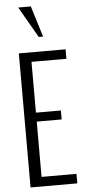

<svg xmlns="http://www.w3.org/2000/svg" viewBox="-70 -1162 528 1199"><g transform="rotate(-5 194.0 -563.0)"><path d="M204.1 -931.6 92.3 -1126H171.4L231.4 -931.6ZM71.3 0V-840.3H364.3V-780.8H145.5V-462.4H301.8V-406.2H145.5V-59.6H364.3V0Z"/></g></svg>

Font: Oswald-Light
Style: Light
Weight: 300
Designer: vernon adams
Foundry: vernon adams
Version: Version ; ttfautohint (v0.92.18-e454-dirty) -l 8 -r 50 -G 20